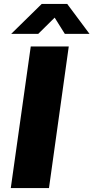

<svg xmlns="http://www.w3.org/2000/svg" viewBox="-20 -960 477 980"><path d="M311 -787H437L323 -940H193L37 -787H175L259 -870ZM137 -723 35 0H230L331 -723Z"/></svg>

Font: United Sans Black
Style: Italic
Weight: 900
Italic angle: -8°
Designer: Pablo Impallari, Rodrigo Fuenzalida (Modified by Dan O. Williams)
Version: Version 1.000;PS 001.000;hotconv 1.0.88;makeotf.lib2.5.64775